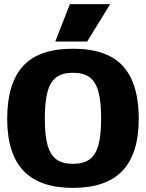

<svg xmlns="http://www.w3.org/2000/svg" viewBox="-20 -899 710 934"><path d="M320 -879H516L404 -697H249ZM15 -321Q15 -493 92 -577.5Q169 -662 335 -662Q501 -662 578 -577.5Q655 -493 655 -321Q655 -152 576 -68.5Q497 15 335 15Q173 15 94 -68.5Q15 -152 15 -321ZM472 -321Q472 -405 458.5 -453.5Q445 -502 415.5 -523.5Q386 -545 335 -545Q284 -545 254.5 -523.5Q225 -502 211.5 -453.5Q198 -405 198 -321Q198 -240 211.5 -192.5Q225 -145 254.5 -123.5Q284 -102 335 -102Q386 -102 415.5 -123.5Q445 -145 458.5 -192.5Q472 -240 472 -321Z"/></svg>

Font: Pridi
Style: Bold
Weight: 700
Designer: Katatrad Team
Foundry: CadsonDemak
Version: Version 1.001